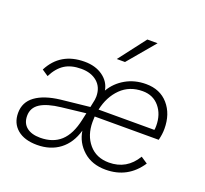

<svg xmlns="http://www.w3.org/2000/svg" viewBox="-128 -892 1123 1054"><g transform="rotate(20 433.5 -365.5)"><path d="M620 -741 487 -583H439L560 -741ZM807 -245H433Q432 -234 432 -213Q432 -135 475 -84.5Q518 -34 592 -34Q696 -34 751 -126L790 -100Q718 9 588 9Q508 9 457 -36.5Q406 -82 396 -149Q374 -72 320 -31Q266 10 188 10Q114 10 72.5 -25Q31 -60 31 -120Q31 -183 81.5 -220Q132 -257 225 -268L393 -286L398 -310Q404 -333 404 -351Q404 -405 368.5 -435.5Q333 -466 275 -466Q216 -466 178 -441.5Q140 -417 114 -365L77 -390Q138 -509 279 -509Q343 -509 386 -478Q429 -447 437 -398Q467 -449 519.5 -479Q572 -509 638 -509Q720 -509 768 -454Q816 -399 816 -312Q816 -280 807 -245ZM634 -466Q557 -466 507 -416.5Q457 -367 440 -288H766Q768 -296 768 -312Q768 -379 731.5 -422.5Q695 -466 634 -466ZM191 -33Q265 -33 310.5 -74.5Q356 -116 375 -205L384 -246L244 -230Q163 -221 123 -195Q83 -169 83 -122Q83 -79 111.5 -56Q140 -33 191 -33Z"/></g></svg>

Font: Elaine Sans Light
Style: Italic
Weight: 300
Italic angle: -13°
Designer: Wei Huang
Foundry: Wei Huang
Version: Version 2.001;December 24, 2019;FontCreator 12.0.0.2547 64-b